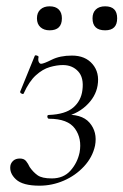

<svg xmlns="http://www.w3.org/2000/svg" viewBox="-20 -577 391 608"><path d="M110 -375Q118 -375 144 -388Q170 -401 208 -401Q250 -401 273 -374Q296 -347 289 -306Q283 -270 252 -241.5Q221 -213 174 -205L178 -213Q238 -218 263.5 -188.5Q289 -159 281 -116Q273 -79 246 -50Q219 -21 182 -5Q145 11 105 11Q52 11 30.5 -9Q9 -29 13 -53Q15 -62 22.5 -68.5Q30 -75 43 -75Q56 -75 62.5 -67Q69 -59 74 -48Q85 -32 99 -22Q113 -12 144 -12Q181 -12 203 -36.5Q225 -61 232 -94Q240 -138 217.5 -169.5Q195 -201 135 -201Q131 -201 130 -207Q129 -213 135 -213Q187 -215 212 -236.5Q237 -258 241 -292Q246 -331 227.5 -351Q209 -371 179 -371Q160 -371 137.5 -364.5Q115 -358 93.5 -338.5Q72 -319 55 -281Q54 -278 48.5 -280.5Q43 -283 44 -287L90 -400Q91 -403 97 -401Q103 -399 102 -396Q100 -386 103 -380.5Q106 -375 110 -375ZM137 -481Q119 -481 108 -491Q97 -501 97 -519Q97 -537 108 -547Q119 -557 137 -557Q156 -557 166 -547Q176 -537 176 -519Q176 -481 137 -481ZM313 -481Q273 -481 273 -519Q273 -537 283.5 -547Q294 -557 313 -557Q351 -557 351 -519Q351 -481 313 -481Z"/></svg>

Font: Cormorant Infant Light
Style: Italic
Weight: 300
Italic angle: -10°
Designer: Christian Thalmann (Catharsis Fonts)
Foundry: Catharsis Fonts
Version: Version 4.001